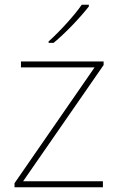

<svg xmlns="http://www.w3.org/2000/svg" viewBox="-20 -786 496 806"><path d="M353 -759V-766H323C294 -723 229 -652 184 -612V-606H205C258 -650 318 -714 353 -759ZM412 0V-25H77L415 -513V-528H68V-503H377L41 -17V0Z"/></svg>

Font: Noto Sans Georgian Thin
Style: Regular
Weight: 100
Designer: Monotype Design Team, Akaki Razmadze
Foundry: Google LLC
Version: Version 2.005